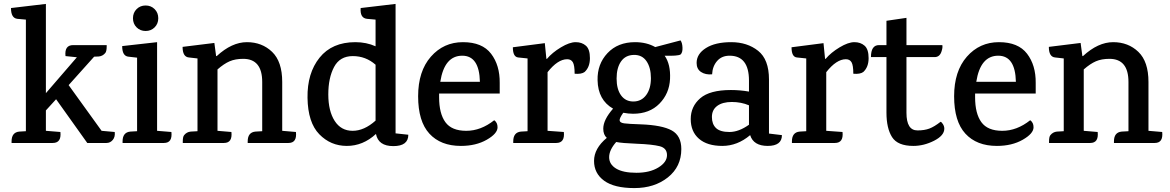

<svg xmlns="http://www.w3.org/2000/svg" viewBox="-20 -729 5968 979"><path d="M353 -499H524V-492Q524 -468 517 -459Q504 -443 484 -441L460 -440L330 -295L498 -62L565 -56Q568 -31 555 -15.5Q542 0 523 0H425L266 -223L214 -166V-62L288 -56Q294 0 249 0H39V-8Q39 -54 78 -58L112 -60V-629L68 -633Q36 -637 36 -688L214 -709V-254L372 -437L314 -443Q308 -499 353 -499Z M816 0H605V-8Q605 -54 644 -58L679 -60V-435L635 -440Q603 -443 603 -494L781 -514V-62L854 -56Q860 0 816 0ZM787 -636Q787 -608 768.5 -589.5Q750 -571 722.5 -571Q695 -571 676.5 -589.5Q658 -608 658 -636Q658 -664 676.5 -682.5Q695 -701 722.5 -701Q750 -701 768.5 -682.5Q787 -664 787 -636Z M1451 0H1243V-8Q1243 -54 1282 -58L1317 -60V-311Q1317 -429 1220 -429Q1180 -429 1151 -416.5Q1122 -404 1089 -375V-62L1160 -56Q1166 0 1122 0H912V-8Q912 -32 919 -40Q932 -56 952 -58L987 -60V-431L943 -436Q911 -439 911 -490L1073 -510L1082 -443H1085Q1162 -514 1239 -514Q1316 -514 1367.5 -464.5Q1419 -415 1419 -311V-62L1489 -56Q1495 0 1451 0Z M2062 -42Q2062 16 1985.5 16Q1909 16 1897 -46Q1831 15 1748.5 15Q1666 15 1608 -44.5Q1550 -104 1548 -230Q1546 -356 1609.5 -435Q1673 -514 1792 -514Q1848 -514 1895 -493V-629L1851 -633Q1815 -637 1819 -688L1997 -709V-49ZM1895 -399Q1845 -443 1779 -443Q1713 -443 1683.5 -387.5Q1654 -332 1654 -247.5Q1654 -163 1686.5 -112.5Q1719 -62 1778 -62Q1837 -62 1895 -114Z M2219 -252V-233Q2219 -150 2251 -106Q2283 -62 2357.5 -62Q2432 -62 2500 -116Q2517 -104 2517 -80Q2517 -48 2462 -16.5Q2407 15 2330 15Q2227 15 2169.5 -47.5Q2112 -110 2112 -238Q2112 -366 2177 -440Q2242 -514 2340.5 -514Q2439 -514 2484 -455Q2529 -396 2528 -306V-252ZM2337 -445Q2246 -445 2225 -312H2427Q2424 -445 2337 -445Z M2961 -362Q2945 -350 2910 -353Q2910 -396 2901 -411.5Q2892 -427 2872 -427Q2824 -427 2772 -361V-62L2855 -56Q2861 0 2816 0H2597Q2597 0 2597 -8Q2597 -54 2636 -58L2670 -60V-431L2622 -436Q2595 -439 2595 -488L2758 -509L2766 -429H2769Q2796 -461 2840 -487.5Q2884 -514 2915.5 -514Q2947 -514 2967.5 -496Q2988 -478 2988 -432.5Q2988 -387 2961 -362Z M3208 -149Q3185 -149 3158 -154Q3138 -126 3139.5 -114.5Q3141 -103 3163 -100Q3185 -97 3247 -95Q3356 -91 3405 -64Q3454 -37 3454 31Q3454 121 3385.5 175.5Q3317 230 3214.5 230Q3112 230 3060.5 192.5Q3009 155 3009 91.5Q3009 28 3074 -26Q3056 -42 3056 -73Q3056 -118 3106 -175Q3029 -219 3027 -320Q3025 -402 3077.5 -458Q3130 -514 3218 -514Q3277 -514 3321 -489L3450 -523Q3459 -511 3460 -486Q3461 -461 3450 -451Q3435 -443 3369 -445Q3400 -401 3396.5 -326.5Q3393 -252 3342.5 -200.5Q3292 -149 3208 -149ZM3211.5 -449Q3169 -448 3146.5 -415.5Q3124 -383 3124 -328.5Q3124 -274 3147 -242.5Q3170 -211 3210.5 -211.5Q3251 -212 3275 -244.5Q3299 -277 3299 -330.5Q3299 -384 3276.5 -417Q3254 -450 3211.5 -449ZM3122 -5Q3086 36 3086 72.5Q3086 109 3121.5 130.5Q3157 152 3225 152Q3293 152 3337 125Q3381 98 3381 62Q3381 26 3343.5 16.5Q3306 7 3228 4Q3150 1 3122 -5Z M3967 -40Q3967 15 3894.5 15Q3822 15 3805 -40Q3740 15 3663 15Q3586 15 3544 -21.5Q3502 -58 3502 -122Q3502 -186 3550.5 -228Q3599 -270 3707 -270Q3754 -270 3799 -262V-318Q3799 -445 3700 -445Q3660 -445 3636.5 -418Q3613 -391 3611 -350Q3577 -347 3554.5 -362Q3532 -377 3532 -408Q3532 -454 3579.5 -484Q3627 -514 3708.5 -514Q3790 -514 3845.5 -470Q3901 -426 3901 -324V-48ZM3799 -192Q3759 -209 3711.5 -209Q3664 -209 3637 -189Q3610 -169 3610 -132.5Q3610 -96 3631 -76Q3652 -56 3699.5 -56Q3747 -56 3799 -93Z M4382 -362Q4366 -350 4331 -353Q4331 -396 4322 -411.5Q4313 -427 4293 -427Q4245 -427 4193 -361V-62L4276 -56Q4282 0 4237 0H4018Q4018 0 4018 -8Q4018 -54 4057 -58L4091 -60V-431L4043 -436Q4016 -439 4016 -488L4179 -509L4187 -429H4190Q4217 -461 4261 -487.5Q4305 -514 4336.5 -514Q4368 -514 4388.5 -496Q4409 -478 4409 -432.5Q4409 -387 4382 -362Z M4602 -438V-154Q4602 -64 4658 -64Q4694 -64 4719 -73.5Q4744 -83 4776 -108Q4781 -107 4788 -96Q4795 -85 4795 -73Q4795 -38 4743 -11.5Q4691 15 4637 15Q4557 15 4528.5 -30Q4500 -75 4500 -155V-438H4421Q4421 -499 4462 -499H4500V-623L4602 -638V-499H4785Q4787 -486 4782 -471Q4774 -440 4749 -438Z M4952 -252V-233Q4952 -150 4984 -106Q5016 -62 5090.5 -62Q5165 -62 5233 -116Q5250 -104 5250 -80Q5250 -48 5195 -16.5Q5140 15 5063 15Q4960 15 4902.5 -47.5Q4845 -110 4845 -238Q4845 -366 4910 -440Q4975 -514 5073.5 -514Q5172 -514 5217 -455Q5262 -396 5261 -306V-252ZM5070 -445Q4979 -445 4958 -312H5160Q5157 -445 5070 -445Z M5868 0H5660V-8Q5660 -54 5699 -58L5734 -60V-311Q5734 -429 5637 -429Q5597 -429 5568 -416.5Q5539 -404 5506 -375V-62L5577 -56Q5583 0 5539 0H5329V-8Q5329 -32 5336 -40Q5349 -56 5369 -58L5404 -60V-431L5360 -436Q5328 -439 5328 -490L5490 -510L5499 -443H5502Q5579 -514 5656 -514Q5733 -514 5784.5 -464.5Q5836 -415 5836 -311V-62L5906 -56Q5912 0 5868 0Z"/></svg>

Font: Karma SemiBold
Style: Regular
Weight: 600
Designer: Joana Correia
Foundry: Indian Type Foundry
Version: Version 1.202;PS 1.0;hotconv 1.0.78;makeotf.lib2.5.61930; tt